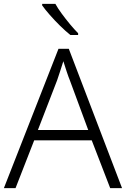

<svg xmlns="http://www.w3.org/2000/svg" viewBox="-20 -968 648 988"><path d="M547 0 452 -246H156L60 0H0L281 -717H334L608 0ZM339 -556Q333 -570 323 -600Q313 -630 306 -653Q298 -626 289 -600Q280 -574 274 -555L175 -299H434ZM265 -948Q277 -926 297.5 -898Q318 -870 340.5 -843Q363 -816 382 -797V-788H342Q317 -808 289 -835.5Q261 -863 236.5 -891Q212 -919 197 -940V-948Z"/></svg>

Font: Noto Sans Thai Looped Light
Style: Regular
Weight: 300
Designer: Sasikarn Vongin, Ben Mitchell
Foundry: The Fontpad Ltd
Version: Version 1.001; ttfautohint (v1.8.4.7-5d5b)